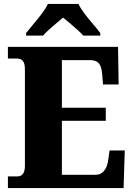

<svg xmlns="http://www.w3.org/2000/svg" viewBox="-20 -951 674 971"><path d="M20 0V-59H68Q81 -59 89.5 -65.5Q98 -72 102 -83.5Q106 -95 106 -110V-599Q106 -624 100 -635.5Q94 -647 85 -651Q76 -655 66 -655H20V-714H577L580 -524H501L497 -574Q495 -600 488.5 -616Q482 -632 469 -639.5Q456 -647 434 -647H293V-406H515V-340H293V-67H461Q482 -67 495 -76.5Q508 -86 516 -102Q524 -118 527 -140L534 -190H611L605 0ZM112 -784Q127 -803 149 -829Q171 -855 191.5 -882Q212 -909 222 -931H377Q387 -909 407.5 -882Q428 -855 450.5 -829Q473 -803 487 -784V-771H401Q393 -781 373.5 -798.5Q354 -816 333.5 -833.5Q313 -851 299 -862Q285 -850 264.5 -833Q244 -816 226 -799.5Q208 -783 198 -771H112Z"/></svg>

Font: Noto Serif Khmer SemiCondensed Black
Style: Regular
Weight: 900
Width: 4
Designer: Danh Hong and the Monotype Design Team
Foundry: Monotype Imaging Inc.
Version: Version 2.004